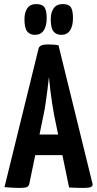

<svg xmlns="http://www.w3.org/2000/svg" viewBox="-20 -920 477 942"><path d="M73 2Q62 2 42 1Q22 0 2 -2L169 -681Q173 -702 214 -702Q228 -702 242.5 -701Q257 -700 267 -698L434 -18Q436 -8 427 -3Q418 2 384 2Q373 2 357 1.5Q341 1 319 0L246 -353Q241 -380 236 -411.5Q231 -443 227 -477Q223 -511 220 -542Q217 -511 212.5 -477Q208 -443 203.5 -411.5Q199 -380 193 -353L124 -19Q122 -9 114.5 -3.5Q107 2 73 2ZM116 -159V-260H342V-159ZM151 -749Q128 -749 114 -765Q100 -781 100 -826Q100 -859 114 -879.5Q128 -900 158 -900Q187 -900 198 -884.5Q209 -869 209 -831Q209 -792 194.5 -770.5Q180 -749 151 -749ZM281 -749Q257 -749 243 -765Q229 -781 229 -826Q229 -859 243.5 -879.5Q258 -900 288 -900Q317 -900 327.5 -884.5Q338 -869 338 -831Q338 -792 323.5 -770.5Q309 -749 281 -749Z"/></svg>

Font: Yanone Kaffeesatz ExtraLight
Style: Bold
Weight: 700
Version: Version 2.003